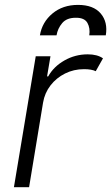

<svg xmlns="http://www.w3.org/2000/svg" viewBox="-20 -780 463 800"><path d="M38 0 128.9 -545.5H190.3L176.1 -461.6H180.8Q203.8 -502.8 248.6 -528.2Q293.3 -553.6 345.5 -553.6Q385.7 -553.6 409.1 -536.9L378.9 -483.3Q361.9 -491.8 329.9 -491.8Q287.3 -491.8 251.1 -473.7Q214.8 -455.6 190.5 -424.2Q166.2 -392.8 159.4 -352.3L101.2 0ZM146.3 -632.8Q155.5 -687.9 198.5 -723.7Q241.5 -759.6 305 -759.6Q369.3 -759.6 399.7 -723.7Q430 -687.9 420.8 -632.8H351.9Q356.5 -662.6 344.3 -684.5Q332 -706.3 296.5 -706Q258.2 -706.3 239.2 -683.8Q220.2 -661.2 215.6 -632.8Z"/></svg>

Font: Inter UI Light
Style: Italic
Weight: 300
Italic angle: 9.39999°
Designer: Rasmus Andersson
Foundry: rsms
Version: 3.2;8d6f07862